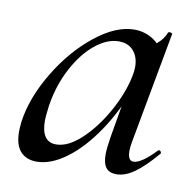

<svg xmlns="http://www.w3.org/2000/svg" viewBox="-56 -467 550 538"><g transform="rotate(10 218.5 -198.0)"><path d="M18 -62Q18 -71 20 -91Q30 -160 73.5 -232.5Q117 -305 176 -352Q235 -399 287 -399Q319 -399 344.5 -381Q370 -363 373 -328L325 -357Q339 -359 356.5 -373.5Q374 -388 381 -407Q383 -409 385 -409Q388 -409 391 -407.5Q394 -406 393 -405L335 -89Q332 -73 332 -62Q332 -34 348 -34Q370 -34 411 -77Q412 -78 414 -78Q417 -78 419 -74.5Q421 -71 419 -69Q386 -30 359 -10.5Q332 9 307 9Q287 9 277.5 -3Q268 -15 268 -41Q268 -57 273 -89L297 -229L316 -246Q288 -169 248.5 -110.5Q209 -52 165 -19.5Q121 13 81 13Q51 13 34.5 -5.5Q18 -24 18 -62ZM304 -270Q307 -284 307 -296Q307 -324 292 -341.5Q277 -359 250 -359Q217 -359 183 -331.5Q149 -304 123 -255Q97 -206 88 -147Q84 -115 84 -105Q84 -44 126 -44Q160 -44 197.5 -79Q235 -114 264.5 -167Q294 -220 304 -270Z"/></g></svg>

Font: Cormorant Garamond Medium
Style: Italic
Weight: 500
Italic angle: -10°
Designer: Christian Thalmann (Catharsis Fonts)
Foundry: Catharsis Fonts
Version: Version 4.000